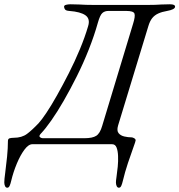

<svg xmlns="http://www.w3.org/2000/svg" viewBox="-84 -673 837 896"><path d="M-50 203Q-57 203 -60.5 195.5Q-64 188 -64 178Q-64 165 -59.5 132Q-55 99 -51 58.5Q-47 18 -47 -15Q-47 -26 -38 -28Q-29 -30 -20 -30Q18 -30 42.5 -48.5Q67 -67 97 -99Q110 -113 132.5 -146.5Q155 -180 182 -228Q209 -276 237 -331Q265 -386 288.5 -442.5Q312 -499 327 -550Q338 -585 315 -601.5Q292 -618 239 -622Q224 -623 219.5 -629Q215 -635 215 -642Q215 -648 224 -650.5Q233 -653 245 -653Q270 -653 286 -652Q302 -651 317 -650.5Q332 -650 353 -650H607Q627 -650 640.5 -650.5Q654 -651 669 -652Q684 -653 709 -653Q733 -653 733 -642Q733 -635 723 -630Q713 -625 696 -622Q672 -618 654.5 -610Q637 -602 626 -588Q615 -574 608 -550L467 -87Q460 -63 469.5 -51.5Q479 -40 496.5 -36Q514 -32 530 -32Q535 -32 542 -28Q549 -24 549 -18Q549 -14 538 16Q527 46 513 88Q499 130 489 172Q486 185 482 194Q478 203 471 203Q464 203 460.5 195.5Q457 188 457 178Q457 170 460 150Q463 130 465.5 104.5Q468 79 467 55Q466 31 460 15.5Q454 0 439 0H67Q49 0 30 25.5Q11 51 -5.5 90.5Q-22 130 -32 172Q-35 185 -39 194Q-43 203 -50 203ZM117 -28H310Q348 -28 365.5 -39.5Q383 -51 393 -86L537 -562Q548 -597 543.5 -609.5Q539 -622 505 -622H422Q405 -622 394 -612.5Q383 -603 373 -568Q356 -507 330.5 -442.5Q305 -378 274.5 -317Q244 -256 213.5 -203Q183 -150 155.5 -111Q128 -72 109 -52Q96 -39 102 -33.5Q108 -28 117 -28Z"/></svg>

Font: EB Garamond
Style: Italic
Weight: 400
Italic angle: -17.2°
Designer: Georg Duffner and Octavio Pardo
Foundry: Georg Duffner
Version: Version 1.001